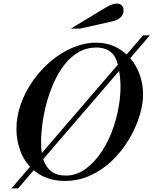

<svg xmlns="http://www.w3.org/2000/svg" viewBox="-20 -1002 859 1075"><path d="M44 53 148 -68Q110 -109 91 -165Q72 -221 72 -280Q72 -351 97 -420.5Q122 -490 166 -552Q210 -614 267 -661.5Q324 -709 388.5 -736Q453 -763 518 -763Q571 -763 614 -745Q657 -727 689 -697L781 -804H819L709 -676Q744 -636 762.5 -583Q781 -530 781 -475Q781 -416 760 -349.5Q739 -283 700.5 -219Q662 -155 608 -103Q554 -51 487 -20Q420 11 343 11Q288 11 244.5 -5Q201 -21 169 -49L81 53ZM349 -19Q408 -19 459.5 -56.5Q511 -94 551.5 -156.5Q592 -219 617.5 -296Q643 -373 651.5 -453.5Q660 -534 647 -605L222 -111Q236 -67 266.5 -43Q297 -19 349 -19ZM214 -145 640 -640Q630 -679 611.5 -699.5Q593 -720 569.5 -728Q546 -736 520 -736Q465 -736 420 -710Q375 -684 341 -640Q307 -596 282 -540.5Q257 -485 241 -425.5Q225 -366 217.5 -310Q210 -254 210 -208Q210 -191 211 -175Q212 -159 214 -145ZM377 -842 549 -946Q581 -966 600 -974Q619 -982 634 -982Q651 -982 661.5 -972Q672 -962 672 -943Q672 -921 655.5 -905Q639 -889 603 -881L429 -842Z"/></svg>

Font: Libre Bodoni
Style: Italic
Weight: 400
Italic angle: -13°
Designer: Pablo Impallari, Rodrigo Fuenzalida
Foundry: Impallari Type
Version: Version 2.005;gftools[0.9.23]